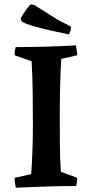

<svg xmlns="http://www.w3.org/2000/svg" viewBox="-20 -865 427 893"><path d="M54 8Q48 -14 48 -38L125 -55Q129 -110 131 -168.5Q133 -227 133 -283Q133 -359 132 -436.5Q131 -514 127 -580L48 -608Q48 -618 49 -627Q50 -636 53 -646Q123 -646 193 -648Q263 -650 333 -654Q335 -642 337 -630.5Q339 -619 339 -608L265 -591Q261 -527 259.5 -459.5Q258 -392 258 -328Q258 -260 258.5 -194Q259 -128 263 -66L339 -38Q339 -17 334 0Q264 0 194 2.5Q124 5 54 8ZM300 -705Q107 -744 80 -766L76 -780Q87 -799 101.5 -819.5Q116 -840 124 -845L141 -841L245 -775L309 -742L310 -730Q308 -725 306 -718Q304 -711 300 -705Z"/></svg>

Font: Labrada SemiBold
Style: Regular
Weight: 600
Designer: Mercedes Jáuregui
Foundry: Omnibus-Type Team
Version: Version 1.000; ttfautohint (v1.8.4.7-5d5b)